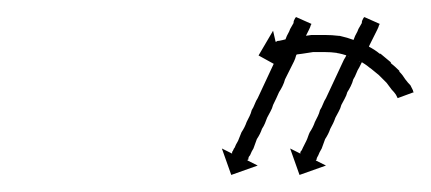

<svg xmlns="http://www.w3.org/2000/svg" viewBox="-20 -564 505 225"><path d="M424 -534Q424 -533 422 -529Q421 -527 420 -525Q419 -523 418 -521Q417 -519 415.5 -516Q414 -513 413 -511Q412 -508 410.5 -505Q409 -502 407 -499Q406 -495 404.5 -492Q403 -489 401 -485Q399 -482 397.5 -478Q396 -474 394 -471Q393 -467 391 -463Q389 -459 387 -456Q386 -452 384 -448.5Q382 -445 380 -441Q379 -437 377 -433.5Q375 -430 373 -426Q371 -420 367 -413Q366 -410 364.5 -407Q363 -404 361 -401Q360 -398 359 -395.5Q358 -393 357 -390Q354 -385 353 -382Q351 -379 351 -377Q350 -376 350 -376L362 -370L331 -359L320 -390L332 -384Q332 -385 332 -386Q334 -388 335 -391Q336 -393 339 -399Q340 -401 341 -404Q342 -407 343 -409Q345 -412 346.5 -415Q348 -418 349 -421Q351 -425 352.5 -428Q354 -431 355 -435Q357 -438 358.5 -442Q360 -446 362 -449Q364 -453 365.5 -456.5Q367 -460 369 -464Q371 -468 372.5 -471.5Q374 -475 376 -479Q378 -483 379.5 -486.5Q381 -490 383 -494Q385 -497 386.5 -500.5Q388 -504 389 -507Q391 -510 392.5 -513Q394 -516 395 -519Q396 -522 397.5 -524.5Q399 -527 400 -530Q401 -532 402 -533.5Q403 -535 404 -537Q404 -539 404.5 -540Q405 -541 406 -543Q406 -543 406.5 -543.5Q407 -544 407 -544L425 -536Q425 -536 424 -534ZM344 -534Q344 -533 342 -529Q341 -527 340 -525Q339 -523 338 -521Q335 -515 333 -511Q332 -508 330.5 -505Q329 -502 327 -499Q326 -495 324.5 -492Q323 -489 321 -485Q317 -477 314 -471Q313 -467 311 -463Q309 -459 307 -456Q304 -449 300 -441Q299 -437 297 -433.5Q295 -430 293 -426Q292 -423 290.5 -419.5Q289 -416 287 -413Q286 -410 284.5 -407Q283 -404 281 -401Q279 -396 277 -390Q275 -387 273 -382Q272 -381 271.5 -380Q271 -379 271 -377Q270 -377 270 -376.5Q270 -376 270 -376L282 -370L251 -359L240 -390L252 -384Q252 -385 252 -386Q253 -387 253.5 -388.5Q254 -390 255 -391Q256 -394 259 -399Q261 -404 263 -409Q265 -412 266.5 -415Q268 -418 269 -421Q271 -425 272.5 -428Q274 -431 275 -435Q277 -438 278.5 -442Q280 -446 282 -449Q284 -453 285.5 -456.5Q287 -460 289 -464Q291 -468 292.5 -471.5Q294 -475 296 -479Q298 -483 299.5 -486.5Q301 -490 303 -494Q305 -497 306.5 -500.5Q308 -504 309 -507Q311 -510 312.5 -513Q314 -516 315 -519Q316 -522 317.5 -524.5Q319 -527 320 -530Q321 -532 322 -533.5Q323 -535 324 -537Q324 -539 324.5 -540Q325 -541 326 -543Q326 -543 326.5 -543.5Q327 -544 327 -544L345 -536Q345 -536 344 -534ZM446 -450Q446 -450 446 -450Q446 -450 446 -450Q446 -449 446 -449Q446 -449 446 -449Q445 -451 444 -453Q444 -453 444 -453Q444 -453 444 -453Q444 -453 444 -453Q444 -453 444 -453Q442 -456 439 -459Q439 -459 439 -459Q439 -459 439 -459Q439 -459 439 -459Q439 -459 439 -459Q436 -463 433 -467Q433 -467 433 -467Q433 -467 433 -467Q433 -467 433 -467Q433 -467 433 -467Q429 -471 424 -476Q424 -476 424 -476Q424 -476 424 -476Q424 -476 424 -476Q424 -476 424 -476Q419 -480 413 -485Q413 -485 413.5 -485Q414 -485 414 -485Q414 -485 414 -484.5Q414 -484 414 -484Q408 -489 401 -493Q401 -493 401 -492.5Q401 -492 402 -492Q402 -492 402 -492Q402 -492 402 -492Q395 -496 388 -499Q388 -499 388 -499Q388 -499 388 -499Q388 -498 388.5 -498Q389 -498 389 -498Q381 -501 374 -502Q374 -502 374 -502Q374 -502 374 -502Q375 -502 375 -502Q375 -502 375 -502Q368 -503 360 -503Q360 -503 360 -503Q360 -503 361 -503Q361 -503 361 -503Q361 -503 361 -503Q353 -503 346 -503Q346 -503 346 -503Q346 -503 347 -503Q347 -503 347 -503Q347 -503 347 -503Q340 -502 334 -501Q334 -501 334 -501Q334 -501 334 -501Q334 -501 334 -501Q334 -501 334 -501Q328 -500 323 -500Q323 -500 323 -500Q323 -500 323 -500Q323 -500 323.5 -500Q324 -500 324 -500Q319 -499 315 -498Q315 -498 315 -498Q315 -498 315 -498Q315 -498 315 -498Q315 -498 315 -498Q312 -497 310 -496Q310 -496 310 -496Q310 -496 310 -496Q310 -496 310 -496Q310 -496 310 -496Q309 -496 308 -496L312 -483L283 -499L300 -528L303 -515Q304 -515 305 -516Q305 -516 305 -516Q305 -516 305 -516Q305 -516 305 -516Q305 -516 305 -516Q307 -516 311 -517Q311 -517 311 -517Q311 -517 311 -517Q311 -517 311 -517Q311 -517 311 -517Q315 -518 319 -519Q319 -519 319.5 -519Q320 -519 320 -519Q320 -519 320 -519Q320 -519 320 -519Q325 -520 331 -521Q331 -521 331 -521Q331 -521 331 -521Q331 -521 331 -521Q331 -521 331 -521Q338 -522 345 -523Q345 -523 345 -523Q345 -523 345 -523Q345 -523 345 -523Q345 -523 345 -523Q353 -523 360 -523Q360 -523 360 -523Q360 -523 360 -523Q361 -523 361 -523Q361 -523 361 -523Q369 -523 377 -522Q377 -522 377.5 -522Q378 -522 378 -522Q378 -522 378 -522Q378 -522 378 -522Q387 -520 395 -517Q395 -517 395 -517Q395 -517 395 -517Q395 -517 395 -517Q395 -517 395 -517Q403 -514 411 -510Q411 -510 411 -510Q411 -510 411 -510Q411 -510 411 -510Q411 -510 411 -510Q419 -506 425 -501Q425 -501 425 -501Q425 -501 426 -501Q426 -501 426 -501Q426 -501 426 -501Q432 -496 438 -491Q438 -491 438 -491Q438 -491 438 -491Q438 -491 438 -490.5Q438 -490 438 -490Q443 -486 448 -481Q448 -481 448 -481Q448 -481 448 -481Q448 -481 448 -480.5Q448 -480 448 -480Q452 -476 455 -471Q455 -471 455 -471Q455 -471 455 -471Q455 -471 455 -471Q455 -471 455 -471Q458 -467 461 -464Q461 -464 461 -464Q461 -464 461 -464Q461 -464 461 -464Q461 -464 461 -464Q463 -460 464 -458Q464 -458 464 -458Q464 -458 464 -458Q464 -458 464 -457.5Q464 -457 464 -457Q464 -457 465 -456L446 -449Q446 -449 446 -450Z"/></svg>

Font: FRB American Cursive Just Arrows Light
Style: Italic
Weight: 300
Italic angle: -25°
Version: Version 2.0;Modular Font Editor K font №1